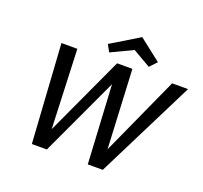

<svg xmlns="http://www.w3.org/2000/svg" viewBox="-144 -1034 1275 1203"><g transform="rotate(20 493.5 -433.0)"><path d="M444 -705 418 -752 606 -866 752 -752 708 -705 589 -774ZM987 -658 658 0H558L529 -524L285 0H185L143 -658H249L270 -130L514 -658H616L642 -131L881 -658Z"/></g></svg>

Font: Ysabeau Infant Semibold
Style: Italic
Weight: 600
Italic angle: -12°
Designer: Christian Thalmann (Catharsis Fonts)
Version: Version 0.003